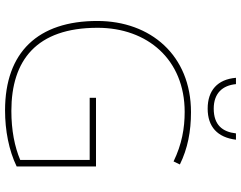

<svg xmlns="http://www.w3.org/2000/svg" viewBox="-117 -827 954 760"><g transform="rotate(90 360.0 -447.0)"><path d="M533 -904H508C502 -851 475 -816 410 -816C349 -816 318 -851 313 -904H288C294 -831 338 -792 410 -792C482 -792 524 -831 533 -904ZM367 -350V-325H613V-50C561 -28 496 -15 419 -15C219 -15 90 -114 90 -356C90 -554 216 -701 423 -701C487 -701 551 -690 619 -657L631 -682C568 -713 500 -726 424 -726C199 -726 63 -566 63 -355C63 -121 186 10 417 10C496 10 575 -5 639 -36V-350Z"/></g></svg>

Font: Noto Sans Syriac Eastern Thin
Style: Regular
Weight: 100
Designer: Patrick Giasson and the Monotype Design Team
Foundry: Monotype Imaging Inc.
Version: Version 3.001